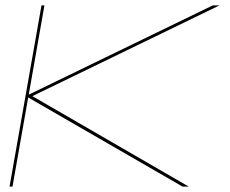

<svg xmlns="http://www.w3.org/2000/svg" viewBox="-20 -695 856 715"><path d="M15.5 0 134.5 -675H145.5L87 -342.5L772.5 -675H797.5L100.5 -337L683 0H660L85 -332L26.5 0Z"/></svg>

Font: Anybody UltraExpanded Thin
Style: Italic
Weight: 100
Width: 9
Italic angle: -10°
Designer: Tyler Finck
Foundry: Etcetera Type Company
Version: Version 1.010; ttfautohint (v1.8.3) -l 8 -r 50 -G 200 -x 14 